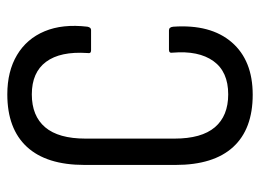

<svg xmlns="http://www.w3.org/2000/svg" viewBox="-113 -590 711 525"><g transform="rotate(-90 242.5 -327.5)"><path d="M246 8Q152 8 103 -45.5Q54 -99 54 -203V-452Q54 -556 103.5 -609.5Q153 -663 247 -663Q310 -663 354.5 -636.5Q399 -610 419.5 -561Q440 -512 432 -444Q430 -434 423 -434H367Q358 -434 360 -444Q365 -518 336 -557Q307 -596 247 -596Q188 -596 157 -559.5Q126 -523 126 -449V-206Q126 -132 157 -95.5Q188 -59 247 -59Q309 -59 338 -99.5Q367 -140 361 -211Q359 -221 369 -221H422Q431 -221 432 -209Q439 -107 389.5 -49.5Q340 8 246 8Z"/></g></svg>

Font: Sofia Sans Cond
Style: Regular
Weight: 400
Width: 3
Designer: Botio Nikoltchev, Ani Petrova
Foundry: lettersoup
Version: Version 4.100; ttfautohint (v1.8.3)